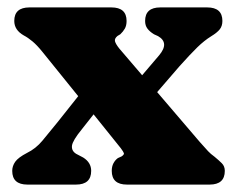

<svg xmlns="http://www.w3.org/2000/svg" viewBox="-20 -498 637 518"><path d="M301.5 -367.5 363.5 -295 409.5 -349Q437.5 -382.5 406.5 -400.5L395.5 -405.5Q384 -412.5 377.8 -420.8Q371.5 -429 371.5 -441.5Q371.5 -478 412.5 -478H539Q580 -478 580 -441.5Q580 -428 573 -419Q566 -410 549.5 -400Q531 -388.5 512.5 -370.5Q494 -352.5 464 -319L404 -249.5L519 -115Q535 -97 541.5 -90Q548 -83 559 -75Q570.5 -65.5 578.5 -57.5Q586.5 -49.5 586.5 -37Q586.5 0 545.5 0H322.5Q281.5 0 281.5 -37Q281.5 -49 286.2 -57.8Q291 -66.5 298 -71.5L308 -76Q315.5 -81 314.2 -84.8Q313 -88.5 306 -98L232.5 -189.5L201 -149.5Q176 -119 174.2 -105Q172.5 -91 185.5 -83L204.5 -73Q226 -59.5 226 -37Q226 0 185 0H54Q13 0 13 -37Q13 -50 21 -61.5Q29 -73 53 -85.5Q76.5 -97 94.2 -118.2Q112 -139.5 135 -168L191 -238.5L94.5 -358Q80 -376 67.8 -386.2Q55.5 -396.5 44 -402.5Q18.5 -417 18.5 -441.5Q18.5 -478 59.5 -478H280.5Q321.5 -478 321.5 -441.5Q321.5 -429 316.8 -420.8Q312 -412.5 304.5 -405.5L297 -401Q288.5 -394 290.2 -386.8Q292 -379.5 301.5 -367.5Z"/></svg>

Font: Fraunces 9pt S100
Style: Bold
Weight: 700
Version: Version 1.000; ttfautohint (v1.8.3)